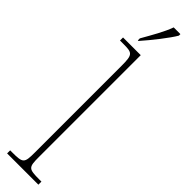

<svg xmlns="http://www.w3.org/2000/svg" viewBox="-335 -924 890 890"><g transform="rotate(45 109.5 -479.5)"><path d="M65 -812V-799H69C108 -843 164 -914 184 -949V-959H140C124 -914 95 -865 65 -812ZM7 0H212V-20H200C127 -20 123 -24 123 -94V-760H7V-740H28C88 -740 95 -736 95 -662V-94C95 -24 91 -20 18 -20H7Z"/></g></svg>

Font: Noto Serif Bengali Condensed Thin
Style: Regular
Weight: 100
Width: 3
Designer: Juan Bruce, Universal Thirst, Indian Type Foundry and the Monotype Design Team.
Foundry: Monotype Imaging Inc.
Version: Version 2.003